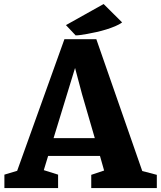

<svg xmlns="http://www.w3.org/2000/svg" viewBox="-20 -958 821 978"><path d="M315.9 -830.1 507.8 -937.5 602.1 -843.8Q588.4 -833.5 566.9 -824.5Q545.4 -815.4 521 -807.9Q496.6 -800.3 471.2 -794.7Q445.8 -789.1 424.1 -785.2Q402.3 -781.2 386.5 -779.3Q370.6 -777.3 365.2 -777.8ZM2.4 -68.4 67.4 -87.9 308.1 -758.3H470.7L704.6 -86.9L778.8 -67.4V0H444.8V-67.4L510.3 -89.4L489.3 -163.6H225.1L203.1 -91.3L275.9 -68.4V0H2.4ZM462.9 -254.4 397.9 -478 362.3 -611.8 252.9 -254.4Z"/></svg>

Font: Merriweather
Style: Heavy
Weight: 900
Version: Version 1.003